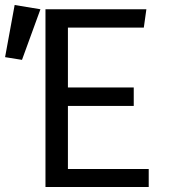

<svg xmlns="http://www.w3.org/2000/svg" viewBox="-52 -743 687 763"><path d="M519.5 -633.3H217.9V-395.4H479.5V-322.1H217.9V-71.3H539V0H128.7V-706.2H529.7ZM-31.8 -515.9 6.2 -723.1 108.7 -706.2 35.4 -505.1Z"/></svg>

Font: Fira Code Fixed
Style: Regular
Weight: 400
Monospace: yes
Designer: Carrois Corporate, Edenspiekermann AG, Nikita Prokopov
Foundry: Carrois Corporate, Edenspiekermann AG, Nikita Prokopov
Version: Version 5.002